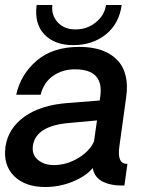

<svg xmlns="http://www.w3.org/2000/svg" viewBox="-23 -744 598 770"><path d="M271 -563Q196 -563 155 -606Q114 -649 124 -724H187Q182 -684 208 -655Q234 -626 280 -626Q327 -626 362 -655Q397 -684 402 -724H465Q455 -649 401.5 -606Q348 -563 271 -563ZM158 6Q78 6 33.5 -38Q-11 -82 -1 -156Q10 -230 75.5 -276.5Q141 -323 250 -331L377 -341L379 -356Q395 -466 278 -466Q227 -466 189.5 -439.5Q152 -413 140 -364H42Q60 -446 124.5 -501Q189 -556 295 -556Q396 -556 446.5 -504Q497 -452 483 -354L456 -159Q445 -85 488 -87L476 0Q454 0 442 -1Q359 -10 349 -70Q321 -37 268.5 -15.5Q216 6 158 6ZM193 -82Q244 -82 290.5 -110Q337 -138 354 -177L366 -261L256 -251Q121 -240 109 -160Q104 -124 129 -103Q154 -82 193 -82Z"/></svg>

Font: Oakes Grotesk Medium
Style: Italic
Weight: 500
Italic angle: -8°
Designer: Samuel Oakes
Foundry: Samuel Oakes
Version: Version 1.000;PS 001.000;hotconv 1.0.88;makeotf.lib2.5.64775